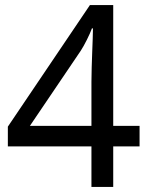

<svg xmlns="http://www.w3.org/2000/svg" viewBox="-20 -738 591 758"><path d="M341 -160H11V-238L335 -718H427V-241H531V-160H427V0H341ZM341 -241V-415Q341 -442 342 -472Q343 -502 344 -531Q345 -560 346 -585Q347 -610 347 -626H343Q336 -607 323 -581Q310 -555 299 -538L98 -241Z"/></svg>

Font: hexumalayalam05
Style: Book
Weight: 400
Designer: Jelle Bosma - Monotype Design Team
Foundry: Monotype Imaging Inc.
Version: Version 2.003